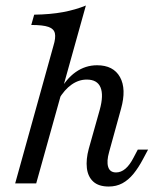

<svg xmlns="http://www.w3.org/2000/svg" viewBox="-20 -661 570 692"><path d="M34.7 0 172.6 -496Q181.5 -525 177.8 -541.1Q174.2 -557.3 154.4 -564.1Q134.7 -571 92.7 -571L103.2 -608.1Q161.3 -608.9 206.9 -617.3Q252.4 -625.8 289.5 -641.1L110.5 0ZM371.8 11.3Q335.5 11.3 316.1 -6.5Q296.8 -24.2 293.1 -55.2Q289.5 -86.3 300 -125L339.5 -265.3Q354 -317.7 342.3 -346Q330.6 -374.2 292.7 -374.2Q263.7 -374.2 237.9 -356Q212.1 -337.9 191.1 -302.4V-326.6Q217.7 -376.6 252.8 -401.2Q287.9 -425.8 329.8 -425.8Q388.7 -425.8 412.5 -383.1Q436.3 -340.3 416.1 -268.5L373.4 -113.7Q363.7 -79.8 369.8 -59.7Q375.8 -39.5 398.4 -39.5Q416.1 -39.5 431.9 -52.8Q447.6 -66.1 461.3 -92.7L476.6 -121.8H513.7L495.2 -87.1Q479 -56.5 460.9 -34.3Q442.7 -12.1 421 -0.4Q399.2 11.3 371.8 11.3Z"/></svg>

Font: Playfair 9pt
Style: Italic
Weight: 400
Italic angle: -15.6°
Designer: Claus Eggers Sørensen
Foundry: Claus Eggers Sørensen
Version: Version 2.001;gftools[0.9.30]